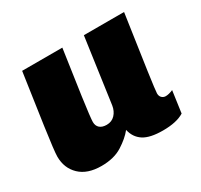

<svg xmlns="http://www.w3.org/2000/svg" viewBox="-116 -660 858 819"><g transform="rotate(-30 313.5 -250.5)"><path d="M229 -171Q229 -152 241 -141.5Q253 -131 275 -131Q300 -131 316 -148Q332 -165 336 -191L381 -511H579Q527 -161 527 -140Q527 -126 535 -118.5Q543 -111 554 -111Q569 -111 590 -120L575 -13Q538 10 471 10Q407 10 375.5 -10.5Q344 -31 335 -71Q312 -42 271 -16Q230 10 168 10Q99 10 61.5 -26Q24 -62 24 -119Q24 -144 40.5 -260Q57 -376 77 -511H275Q257 -391 243 -290.5Q229 -190 229 -171Z"/></g></svg>

Font: Chivo Black Italic
Style: Regular
Weight: 900
Italic angle: -8.05°
Designer: Hector Gatti
Foundry: Omnibus-Type
Version: Version 1.007